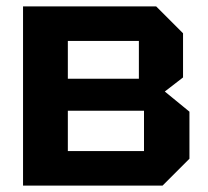

<svg xmlns="http://www.w3.org/2000/svg" viewBox="-20 -580 650 600"><path d="M52 -560V0H488L572 -84V-231L495 -294L552 -338V-476L468 -560ZM192 -334V-452H414V-334ZM192 -108V-234H430V-108Z"/></svg>

Font: Tektur SemiBold
Style: Regular
Weight: 600
Designer: Adam Jagosz
Foundry: Adam Jagosz
Version: Version 1.005;gftools[0.9.30]